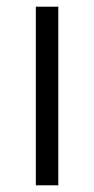

<svg xmlns="http://www.w3.org/2000/svg" viewBox="-20 -553 281 573"><path d="M154 0V-533H87V0Z"/></svg>

Font: Noto Sans Syriac Light
Style: Regular
Weight: 300
Designer: Patrick Giasson and the Monotype Design Team
Foundry: Monotype Imaging Inc.
Version: Version 3.000